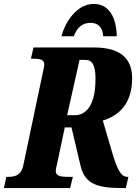

<svg xmlns="http://www.w3.org/2000/svg" viewBox="-41 -955 691 975"><path d="M271 -771H334C351 -819 381 -839 419 -839C456 -839 481 -817 483 -771H552C550 -867 513 -935 435 -935C351 -935 292 -848 271 -771ZM-21 0H315L329 -57H302C268 -57 242 -61 242 -87C242 -94 245 -106 251 -133L288 -308H322L368 -113C391 -17 458 0 583 0H598L611 -57H606C576 -57 556 -88 530 -176L481 -343C550 -363 630 -417 630 -557C630 -663 565 -714 435 -714H129L116 -657H127C161 -657 184 -653 184 -627C184 -621 182 -612 177 -589L77 -114C67 -65 35 -57 2 -57H-9ZM339 -370H300L363 -651H392C427 -651 444 -625 444 -555C444 -421 397 -370 339 -370Z"/></svg>

Font: Noto Serif ExtraCondensed Black
Style: Italic
Weight: 900
Width: 2
Italic angle: -12°
Designer: Monotype Design Team
Foundry: Monotype Imaging Inc.
Version: Version 2.014